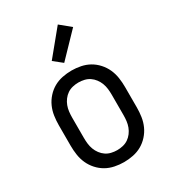

<svg xmlns="http://www.w3.org/2000/svg" viewBox="-187 -866 874 974"><g transform="rotate(-30 250.0 -378.5)"><path d="M250 8Q223 8 196 2.5Q169 -3 146 -16Q123 -29 104.5 -49.5Q86 -70 75 -94.5Q64 -119 60 -146Q56 -173 56 -200V-320Q56 -347 60 -374Q64 -401 75 -425.5Q86 -450 104.5 -470.5Q123 -491 146 -504Q169 -517 196 -522.5Q223 -528 250 -528Q277 -528 304 -522.5Q331 -517 354 -504Q377 -491 395.5 -470.5Q414 -450 425 -425.5Q436 -401 440 -374Q444 -347 444 -320V-200Q444 -173 440 -146Q436 -119 425 -94.5Q414 -70 395.5 -49.5Q377 -29 354 -16Q331 -3 304 2.5Q277 8 250 8ZM250 -62Q267 -62 284 -66Q301 -70 315 -79.5Q329 -89 339.5 -103Q350 -117 356 -133Q362 -149 364 -166Q366 -183 366 -200V-320Q366 -337 364 -354Q362 -371 356 -387Q350 -403 339.5 -417Q329 -431 315 -440.5Q301 -450 284 -454Q267 -458 250 -458Q233 -458 216 -454Q199 -450 185 -440.5Q171 -431 160.5 -417Q150 -403 144 -387Q138 -371 136 -354Q134 -337 134 -320V-200Q134 -183 136 -166Q138 -149 144 -133Q150 -117 160.5 -103Q171 -89 185 -79.5Q199 -70 216 -66Q233 -62 250 -62ZM238 -580 188 -620 307 -765 368 -715Z"/></g></svg>

Font: Iosevka Fuck
Style: Regular
Weight: 400
Monospace: yes
Designer: Belleve Invis
Foundry: Belleve Invis
Version: Version 28.0.7; ttfautohint (v1.8.3)